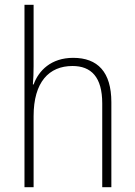

<svg xmlns="http://www.w3.org/2000/svg" viewBox="-20 -780 562 800"><path d="M120 -504V-760H82V0H120V-296C120 -438 184 -505 282 -505C360 -505 406 -459 406 -349V0H444V-354C444 -480 387 -539 285 -539C193 -539 141 -486 120 -428H117C119 -454 120 -474 120 -504Z"/></svg>

Font: Noto Sans Thai SemCond ExtLt
Style: Regular
Weight: 200
Width: 4
Designer: Monotype Design Team
Foundry: Monotype Imaging Inc.
Version: Version 2.002